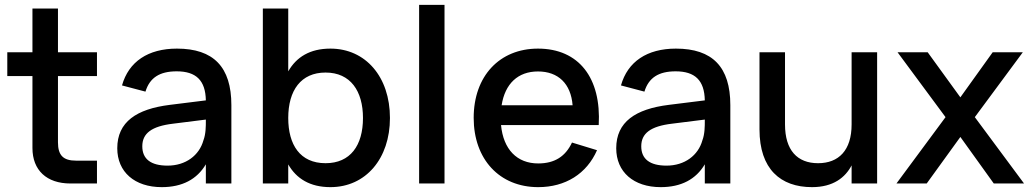

<svg xmlns="http://www.w3.org/2000/svg" viewBox="-20 -755 4244 790"><path d="M10 -442H113.5V-146C113.5 -54.5 172 0 270 0H379V-94H293C240 -94 218.5 -116 218.5 -169.5V-442H379V-540H218.5V-720H113.5V-540H10Z M708 -555C589.5 -555 509.5 -501.5 482 -403.5L578.5 -378C596 -435 636.5 -461.5 707 -461.5C786.5 -461.5 825.5 -424.5 827 -342L678.5 -323.5C542 -306.5 462.5 -253.5 462.5 -145C462.5 -47.5 534 15 645.5 15C729.5 15 790.5 -17 827 -79V0H932V-322.5C932 -479.5 858.5 -555 708 -555ZM827 -263V-259.5C827 -235.5 827 -203.5 817 -177.5C800 -116 744.5 -73.5 669.5 -73.5C601 -73.5 565.5 -100.5 565.5 -153C565.5 -206.5 604 -235.5 691.5 -246Z M1061.5 0H1166V-78.5C1199.5 -20 1255.5 15 1339.5 15C1485 15 1584.5 -102.5 1584.5 -269.5C1584.5 -438.5 1484.5 -555 1339.5 -555C1255 -555 1199.5 -520 1166 -461.5V-720H1061.5ZM1319.5 -456.5C1422.5 -456.5 1473.5 -380 1473.5 -269.5C1473.5 -156.5 1421.5 -83.5 1319.5 -83.5C1214.5 -83.5 1166 -159.5 1166 -269.5C1166 -383.5 1218.5 -456.5 1319.5 -456.5Z M1809 0V-735H1704.5V0Z M2194.5 -82.5C2107 -82.5 2051 -140.5 2041.5 -240.5H2443.5C2454.5 -434 2362 -555 2193.5 -555C2035.5 -555 1929 -442 1929 -270C1929 -100 2035 15 2194.5 15C2306.5 15 2394 -40 2436.5 -137L2333.5 -168.5C2307 -112 2263 -82.5 2194.5 -82.5ZM2044 -322C2058 -410.5 2111 -461 2193.5 -461C2277 -461 2329 -410.5 2336 -322Z M2761 -555C2642.5 -555 2562.5 -501.5 2535 -403.5L2631.5 -378C2649 -435 2689.5 -461.5 2760 -461.5C2839.5 -461.5 2878.5 -424.5 2880 -342L2731.5 -323.5C2595 -306.5 2515.5 -253.5 2515.5 -145C2515.5 -47.5 2587 15 2698.5 15C2782.5 15 2843.5 -17 2880 -79V0H2985V-322.5C2985 -479.5 2911.5 -555 2761 -555ZM2880 -263V-259.5C2880 -235.5 2880 -203.5 2870 -177.5C2853 -116 2797.5 -73.5 2722.5 -73.5C2654 -73.5 2618.5 -100.5 2618.5 -153C2618.5 -206.5 2657 -235.5 2744.5 -246Z M3210 -540H3105V-222.5C3105 -59.5 3191.5 15 3321 15C3409 15 3458 -25 3484 -74.5V0H3589V-540H3484V-243C3484 -136.5 3431 -83.5 3346 -83.5C3260.5 -83.5 3210 -137 3210 -243Z M3793 0 3931.5 -191.5 4069 0H4193.5L3991 -273L4188.5 -540H4064.5L3931.5 -354.5L3797 -540H3673L3870.5 -273L3668.5 0Z"/></svg>

Font: Vela Sans SemBd
Style: Regular
Weight: 600
Designer: Principal design: Mikhail Sharanda - project Manrope.
Design modification: Ravid Balaliev
Foundry: Mikhail Sharanda
Version: Version 1.001